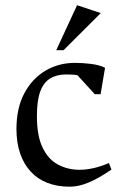

<svg xmlns="http://www.w3.org/2000/svg" viewBox="-20 -702 473 734"><path d="M246.6 11.7Q198.6 11.7 161 -3Q123.5 -17.6 97.2 -46.2Q70.9 -74.8 56.9 -115.6Q42.9 -156.5 42.9 -208.9Q42.9 -288.3 72.5 -344.5Q102.1 -400.6 152.8 -431.2Q203.6 -461.7 266.6 -461.7Q294.7 -461.7 327.1 -457.8Q359.5 -453.9 381.6 -442.9L364.6 -342H342.2L276.2 -414.3Q269.9 -416.1 254.8 -416.8Q239.6 -417.4 232.7 -417.4Q197.3 -417.4 172 -402.2Q146.7 -386.9 133.9 -352.3Q121.1 -317.7 121.1 -258Q121.1 -181.9 143.2 -136.9Q165.3 -91.8 202.6 -72.4Q239.9 -52.9 284.1 -52.9Q309.5 -52.9 338.4 -59.5Q367.2 -66 396.2 -78.7L406.2 -53.7Q381.8 -37.3 360.3 -24.9Q338.8 -12.6 319.7 -4.6Q300.6 3.4 282.4 7.6Q264.3 11.7 246.6 11.7ZM195 -510.1 274.6 -682 365.2 -652.1 223 -510.1Z"/></svg>

Font: Ancizar Serif Light
Style: Regular
Weight: 300
Designer: Cesar Puertas, Viviana Monsalve, Julian Moncada, Julian Prieto, Jose Castro, Felipe Aragon, Mariel Hernandez, Sara Alarc
Version: Version 8.100